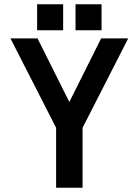

<svg xmlns="http://www.w3.org/2000/svg" viewBox="-20 -880 650 900"><path d="M581 -700H454L305 -402L156 -700H29L243 -281V0H367V-281ZM154 -738H276V-860H154ZM334 -738H456V-860H334Z"/></svg>

Font: Fervojo
Style: Bold
Weight: 700
Designer: kohakuno
Version: ver.1.0